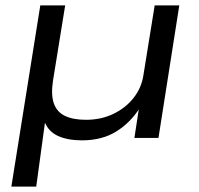

<svg xmlns="http://www.w3.org/2000/svg" viewBox="-20 -510 736 710"><path d="M22 180 129 -490H221L176 -212Q168 -160 179 -128Q190 -96 220 -81.5Q250 -67 298 -67Q354 -67 399.5 -89Q445 -111 474 -148Q503 -185 510 -230L552 -490H643L566 0H477L494 -111H497Q462 -56 409.5 -23.5Q357 9 283 9Q230 9 194 -7.5Q158 -24 144 -62H147L114 180Z"/></svg>

Font: Nunito Sans 10pt Expanded
Style: Italic
Weight: 400
Width: 7
Italic angle: -9°
Designer: Vernon Adams
Foundry: Vernon Adams
Version: Version 3.101;gftools[0.9.27]